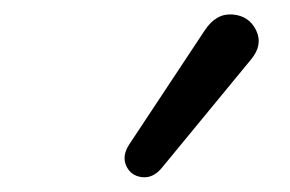

<svg xmlns="http://www.w3.org/2000/svg" viewBox="-20 -788 400 265"><path d="M158.4 -588.7 262.6 -746.1Q278.2 -769.9 301.1 -768Q324 -766.1 333.6 -746Q343.2 -725.9 326.3 -705.7L203.4 -556.4Q191.4 -541.7 176 -543.5Q160.6 -545.3 154.3 -559Q148 -572.8 158.4 -588.7Z"/></svg>

Font: SN Pro Thin
Style: Italic
Weight: 200
Italic angle: -9°
Designer: Tobias Whetton
Foundry: Supernotes
Version: Version 1.003;Glyphs 3.3 (3324)